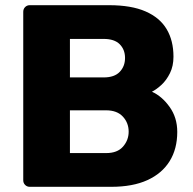

<svg xmlns="http://www.w3.org/2000/svg" viewBox="-20 -720 744 740"><path d="M94.8 0Q84.1 0 76.9 -7.2Q69.6 -14.5 69.6 -25.1V-674.5Q69.6 -685.5 76.9 -692.8Q84.1 -700 94.8 -700H400.1Q486.4 -700 541.2 -675.9Q596 -651.9 622.3 -607.6Q648.6 -563.4 648.6 -501.6Q648.6 -465.5 635.1 -438.1Q621.6 -410.8 602.4 -393Q583.1 -375.3 565.6 -366.5Q604.4 -349 633.8 -307.8Q663.2 -266.6 663.2 -211.7Q663.2 -146.1 633.8 -98.8Q604.4 -51.4 547.9 -25.7Q491.4 0 409 0ZM249.5 -130H389Q432.4 -130 454.1 -154.9Q475.9 -179.9 475.9 -212.4Q475.9 -246.5 453.5 -270.6Q431.1 -294.8 389 -294.8H249.5ZM249.5 -421.6H379.6Q421.1 -421.6 441.5 -443.1Q461.9 -464.5 461.9 -496.6Q461.9 -528.8 441.5 -549.4Q421.1 -570 379.6 -570H249.5Z"/></svg>

Font: Rubik Light
Style: Regular
Weight: 300
Designer: Hubert and Fischer
Foundry: Hubert and Fischer
Version: Version 2.300;gftools[0.9.30]